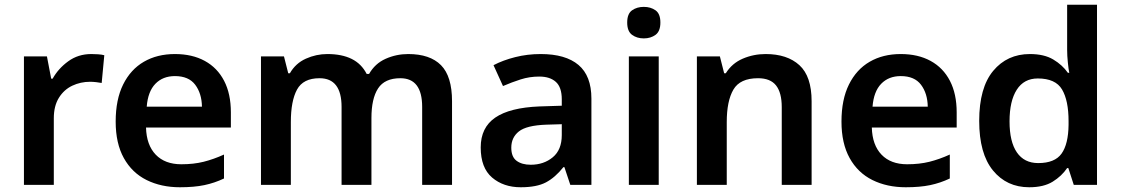

<svg xmlns="http://www.w3.org/2000/svg" viewBox="-20 -780 4728 810"><path d="M365 -552Q378 -552 393.5 -551Q409 -550 420 -547L409 -430Q399 -432 385 -433.5Q371 -435 360 -435Q320 -435 285 -418.5Q250 -402 228.5 -367.5Q207 -333 207 -281V0H81V-542H178L196 -448H202Q226 -491 268 -521.5Q310 -552 365 -552Z M718 -552Q791 -552 844 -523Q897 -494 925.5 -439Q954 -384 954 -306V-242H596Q598 -168 637 -127.5Q676 -87 745 -87Q797 -87 839 -97.5Q881 -108 925 -128V-27Q885 -8 842 1Q799 10 739 10Q660 10 598.5 -20.5Q537 -51 502.5 -113Q468 -175 468 -267Q468 -360 499.5 -423.5Q531 -487 587 -519.5Q643 -552 718 -552ZM718 -459Q667 -459 635.5 -426.5Q604 -394 599 -330H832Q831 -386 803.5 -422.5Q776 -459 718 -459Z M1702 -552Q1794 -552 1840.5 -505Q1887 -458 1887 -353V0H1761V-329Q1761 -450 1669 -450Q1603 -450 1575 -407Q1547 -364 1547 -282V0H1421V-329Q1421 -450 1328 -450Q1259 -450 1233 -402Q1207 -354 1207 -265V0H1081V-542H1178L1196 -471H1203Q1227 -513 1270.5 -532.5Q1314 -552 1361 -552Q1422 -552 1463.5 -531.5Q1505 -511 1527 -468H1537Q1562 -512 1607 -532Q1652 -552 1702 -552Z M2261 -552Q2366 -552 2420.5 -506Q2475 -460 2475 -364V0H2386L2361 -75H2357Q2322 -31 2283 -10.5Q2244 10 2177 10Q2104 10 2056 -31Q2008 -72 2008 -158Q2008 -242 2069.5 -284Q2131 -326 2256 -331L2350 -334V-361Q2350 -412 2325 -434.5Q2300 -457 2255 -457Q2214 -457 2176.5 -445Q2139 -433 2102 -417L2062 -505Q2102 -526 2153.5 -539Q2205 -552 2261 -552ZM2284 -254Q2201 -251 2169 -225.5Q2137 -200 2137 -157Q2137 -118 2159.5 -101.5Q2182 -85 2219 -85Q2274 -85 2312 -116.5Q2350 -148 2350 -210V-256Z M2759 -542V0H2633V-542ZM2696 -751Q2725 -751 2745.5 -736.5Q2766 -722 2766 -685Q2766 -648 2745.5 -633Q2725 -618 2696 -618Q2667 -618 2646.5 -633Q2626 -648 2626 -685Q2626 -722 2646.5 -736.5Q2667 -751 2696 -751Z M3210 -552Q3301 -552 3352.5 -505Q3404 -458 3404 -353V0H3278V-328Q3278 -389 3254 -419.5Q3230 -450 3178 -450Q3102 -450 3074 -402Q3046 -354 3046 -265V0H2920V-542H3017L3035 -471H3042Q3068 -513 3113.5 -532.5Q3159 -552 3210 -552Z M3780 -552Q3853 -552 3906 -523Q3959 -494 3987.5 -439Q4016 -384 4016 -306V-242H3658Q3660 -168 3699 -127.5Q3738 -87 3807 -87Q3859 -87 3901 -97.5Q3943 -108 3987 -128V-27Q3947 -8 3904 1Q3861 10 3801 10Q3722 10 3660.5 -20.5Q3599 -51 3564.5 -113Q3530 -175 3530 -267Q3530 -360 3561.5 -423.5Q3593 -487 3649 -519.5Q3705 -552 3780 -552ZM3780 -459Q3729 -459 3697.5 -426.5Q3666 -394 3661 -330H3894Q3893 -386 3865.5 -422.5Q3838 -459 3780 -459Z M4322 10Q4227 10 4169 -61Q4111 -132 4111 -270Q4111 -410 4170 -481Q4229 -552 4325 -552Q4385 -552 4423.5 -529Q4462 -506 4485 -473H4491Q4488 -487 4485 -516Q4482 -545 4482 -570V-760H4608V0H4510L4487 -71H4482Q4459 -37 4421 -13.5Q4383 10 4322 10ZM4360 -92Q4430 -92 4458.5 -132Q4487 -172 4488 -253V-269Q4488 -356 4460.5 -402.5Q4433 -449 4358 -449Q4300 -449 4269.5 -401.5Q4239 -354 4239 -268Q4239 -182 4270 -137Q4301 -92 4360 -92Z"/></svg>

Font: Noto Sans Hanifi Rohingya SemiBold
Style: Regular
Weight: 600
Version: Version 2.101